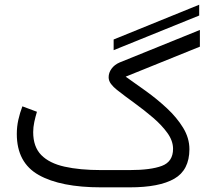

<svg xmlns="http://www.w3.org/2000/svg" viewBox="-20 -805 911 825"><path d="M468.3 -589.4V-635.3L835.9 -784.7V-738.3ZM537.6 0H414.1Q240.7 0 146.5 -53Q52.2 -106 52.2 -229.5Q52.2 -260.7 58.8 -290.3Q65.4 -319.8 76.2 -348.1L138.7 -324.7Q132.3 -303.7 127.4 -281Q122.6 -258.3 122.6 -237.3Q122.6 -174.3 157.2 -138.9Q191.9 -103.5 257.3 -88.9Q322.8 -74.2 414.1 -74.2H537.1Q627.9 -74.2 675.8 -92.3Q723.6 -110.4 723.6 -165.5Q723.6 -199.7 699.5 -233.4Q675.3 -267.1 637.7 -299.3Q600.1 -331.5 558.6 -361.6Q517.1 -391.6 482.4 -418.9Q467.3 -430.7 457 -444.3Q446.8 -458 446.8 -473.1Q446.8 -492.7 459.5 -510Q472.2 -527.3 494.1 -536.6L838.9 -676.3V-604.5L520 -475.6Q560.5 -447.3 607.9 -413.1Q655.3 -378.9 697.5 -339.6Q739.7 -300.3 766.8 -256.1Q793.9 -211.9 793.9 -163.6Q793.5 -74.2 729 -37.1Q664.6 0 537.6 0Z"/></svg>

Font: Vazirmatn RD Light
Style: Regular
Weight: 300
Designer: Saber Rastikerdar
Foundry: Saber Rastikerdar
Version: Version 32.102